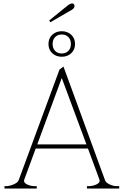

<svg xmlns="http://www.w3.org/2000/svg" viewBox="-20 -1093 717 1113"><path d="M272 -964 265 -974 372 -1061Q388 -1073 398 -1073Q404 -1073 408 -1069Q412 -1065 412 -1059Q412 -1045 396 -1036ZM261 -838Q261 -871 283 -891.5Q305 -912 338 -912Q371 -912 393 -891.5Q415 -871 415 -838Q415 -805 393 -784.5Q371 -764 338 -764Q305 -764 283 -784.5Q261 -805 261 -838ZM285 -838Q285 -813 299.5 -798Q314 -783 338 -783Q362 -783 376.5 -798Q391 -813 391 -838Q391 -863 376.5 -878Q362 -893 338 -893Q314 -893 299.5 -878Q285 -863 285 -838ZM671 -14V0H484V-14H496Q516 -14 537 -23Q558 -32 558 -45Q558 -48 556 -53Q554 -58 553 -61L490 -232H187L124 -61Q123 -58 121 -53Q119 -48 119 -45Q119 -32 139 -23Q159 -14 179 -14H193V0H6V-14H20Q41 -16 62 -25.5Q83 -35 88 -48L325 -690L348 -707L589 -48Q594 -34 615.5 -24Q637 -14 657 -14ZM481 -256 338 -641 196 -256Z"/></svg>

Font: Taviraj Thin
Style: Regular
Weight: 100
Designer: Katatrad Team
Foundry: CadsonDemak
Version: Version 1.030